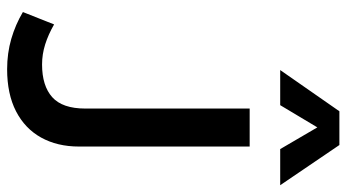

<svg xmlns="http://www.w3.org/2000/svg" viewBox="-247 -757 1020 566"><g transform="rotate(90 263.0 -474.0)"><path d="M184 15Q137 15 94.8 2.8Q52.5 -9.5 15.5 -31.5L52 -123.5Q81.5 -106.5 110.8 -97.2Q140 -88 170 -88Q233 -88 266.5 -118Q300 -148 300 -215.5V-700H412V-197Q412 -133 385.5 -85.2Q359 -37.5 308 -11.2Q257 15 184 15ZM186.5 -790 308 -964.5H407.5L526 -790H419.5L355.5 -899.5L290 -790Z"/></g></svg>

Font: Geologica Roman
Style: Regular
Weight: 400
Designer: Sindre Bremnes, Frode Helland
Foundry: Monokrom Skriftforlag AS
Version: Version 1.010;gftools[0.9.28]